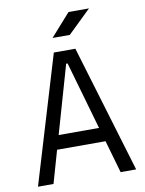

<svg xmlns="http://www.w3.org/2000/svg" viewBox="-96 -961 779 1029"><g transform="rotate(-10 293.0 -447.0)"><path d="M25.9 0H110.4L161.1 -177.2H424.8L475.6 0H560.1L351.6 -693.4H234.4ZM183.1 -253.4 289.1 -623H296.9L402.8 -253.4ZM241.2 -771.5H335L460.9 -893.6H349.6Z"/></g></svg>

Font: Cascadia Mono PL SemiLight
Style: Regular
Weight: 350
Monospace: yes
Designer: Aaron Bell
Foundry: Saja Typeworks
Version: Version 2404.023